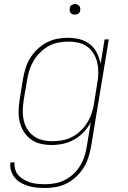

<svg xmlns="http://www.w3.org/2000/svg" viewBox="-20 -717 640 960"><path d="M207 223Q185 223 163.5 221Q142 219 122 213Q102 207 84.5 197Q67 187 54.5 172Q42 157 35.5 137Q29 117 32 95H53Q51 114 56.5 131.5Q62 149 74 161.5Q86 174 101.5 182.5Q117 191 134 196Q151 201 170 202.5Q189 204 208 204Q233 204 258 199Q283 194 306 182Q329 170 348.5 151.5Q368 133 381.5 110.5Q395 88 402.5 64Q410 40 414 15L434 -106Q420 -79 398.5 -56.5Q377 -34 350.5 -19Q324 -4 295.5 2Q267 8 238 8Q209 8 182 1.5Q155 -5 133.5 -21Q112 -37 98 -60Q84 -83 78 -110Q72 -137 73 -165.5Q74 -194 79 -223L95 -323Q100 -350 108 -376.5Q116 -403 131 -427Q146 -451 167 -471Q188 -491 213.5 -504.5Q239 -518 266 -523Q293 -528 320 -528Q350 -528 379 -520.5Q408 -513 430 -495.5Q452 -478 464.5 -452.5Q477 -427 483 -398L503 -520H524L435 18Q430 45 421.5 71.5Q413 98 397.5 122.5Q382 147 360.5 167Q339 187 313.5 200Q288 213 260.5 218Q233 223 207 223ZM243 -11Q267 -11 292 -15.5Q317 -20 340 -32Q363 -44 382.5 -62.5Q402 -81 416 -103.5Q430 -126 438 -150Q446 -174 450 -199L466 -299Q471 -325 471.5 -351Q472 -377 467 -401Q462 -425 449.5 -446.5Q437 -468 418 -482.5Q399 -497 374 -503Q349 -509 323 -509Q299 -509 273.5 -504.5Q248 -500 225 -487.5Q202 -475 182.5 -456.5Q163 -438 149.5 -415.5Q136 -393 128 -369Q120 -345 116 -320L99 -220Q95 -194 94 -168.5Q93 -143 98 -118.5Q103 -94 115.5 -73Q128 -52 147.5 -37.5Q167 -23 192 -17Q217 -11 243 -11ZM354 -644Q348 -644 342.5 -646Q337 -648 333 -652.5Q329 -657 328.5 -663.5Q328 -670 329 -676Q329 -681 331.5 -685Q334 -689 338 -691.5Q342 -694 346 -695.5Q350 -697 355 -697Q361 -697 366.5 -694.5Q372 -692 376 -687.5Q380 -683 381 -676.5Q382 -670 381 -664Q380 -659 377.5 -655Q375 -651 371.5 -648.5Q368 -646 363.5 -645Q359 -644 354 -644Z"/></svg>

Font: Iosevka HT Thin Extended
Style: Italic
Weight: 100
Width: 7
Italic angle: -9°
Monospace: yes
Designer: Belleve Invis
Foundry: Belleve Invis
Version: Version 32.3.0; ttfautohint (v1.8.4)